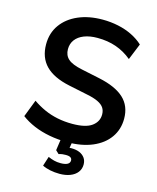

<svg xmlns="http://www.w3.org/2000/svg" viewBox="-132 -806 894 1091"><g transform="rotate(15 315.5 -260.0)"><path d="M320 10Q265 10 214.5 0.5Q164 -9 121.5 -27Q79 -45 46 -70L85 -171Q118 -148 154.5 -131.5Q191 -115 232.5 -106.5Q274 -98 320 -98Q399 -98 435 -124.5Q471 -151 471 -193Q471 -216 460 -232.5Q449 -249 424 -261Q399 -273 358 -281L248 -304Q153 -324 106.5 -371.5Q60 -419 60 -497Q60 -563 95 -612Q130 -661 192 -688Q254 -715 335 -715Q383 -715 427.5 -705.5Q472 -696 509.5 -677.5Q547 -659 575 -633L536 -537Q494 -572 444 -589.5Q394 -607 334 -607Q288 -607 255 -594Q222 -581 204.5 -557.5Q187 -534 187 -502Q187 -466 211 -444.5Q235 -423 293 -411L402 -388Q501 -367 549.5 -322Q598 -277 598 -202Q598 -139 564 -91Q530 -43 467.5 -16.5Q405 10 320 10ZM324 195Q295 195 268 189.5Q241 184 222 174L240 118Q258 126 275.5 130.5Q293 135 314 135Q340 135 354 127.5Q368 120 368 105Q368 94 359.5 88Q351 82 331 82Q321 82 312 83Q303 84 290 88L271 70L284 -20H351L338 56L306 45Q318 41 330 39Q342 37 352 37Q380 37 400 45.5Q420 54 431.5 70Q443 86 443 109Q443 135 428 154.5Q413 174 386 184.5Q359 195 324 195Z"/></g></svg>

Font: NunitoSans3
Style: Bold
Weight: 700
Designer: Vernon Adams
Foundry: Vernon Adams
Version: Version 3.101;gftools[0.9.27]